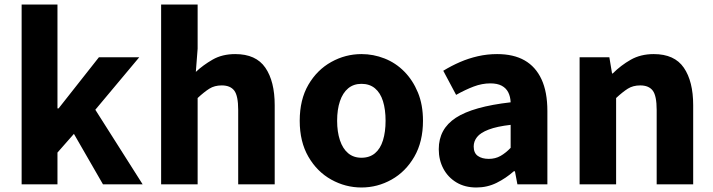

<svg xmlns="http://www.w3.org/2000/svg" viewBox="-20 -818 3165 852"><path d="M76 0V-798H235V-337H240L419 -564H598L403 -331L613 0H437L308 -224L235 -141V0Z M695 0V-798H857V-602L849 -499Q881 -529 923.5 -553.5Q966 -578 1024 -578Q1116 -578 1157.5 -517.5Q1199 -457 1199 -351V0H1037V-330Q1037 -393 1019.5 -416Q1002 -439 964 -439Q932 -439 909 -424.5Q886 -410 857 -383V0Z M1584 14Q1513 14 1450 -21Q1387 -56 1348.5 -122.5Q1310 -189 1310 -282Q1310 -376 1348.5 -442Q1387 -508 1450 -543Q1513 -578 1584 -578Q1637 -578 1686.5 -558.5Q1736 -539 1774 -500.5Q1812 -462 1834.5 -407.5Q1857 -353 1857 -282Q1857 -189 1818.5 -122.5Q1780 -56 1717.5 -21Q1655 14 1584 14ZM1584 -118Q1620 -118 1644 -138Q1668 -158 1679.5 -195.5Q1691 -233 1691 -282Q1691 -332 1679.5 -369Q1668 -406 1644 -426Q1620 -446 1584 -446Q1549 -446 1525 -426Q1501 -406 1488.5 -369Q1476 -332 1476 -282Q1476 -233 1488.5 -195.5Q1501 -158 1525 -138Q1549 -118 1584 -118Z M2094 14Q2043 14 2005.5 -8.5Q1968 -31 1947.5 -69.5Q1927 -108 1927 -156Q1927 -246 2003 -295.5Q2079 -345 2246 -364Q2245 -389 2235.5 -408Q2226 -427 2206.5 -437.5Q2187 -448 2156 -448Q2119 -448 2082 -434Q2045 -420 2004 -397L1947 -504Q1983 -526 2021 -542.5Q2059 -559 2100.5 -568.5Q2142 -578 2186 -578Q2259 -578 2308 -550Q2357 -522 2383 -466Q2409 -410 2409 -325V0H2276L2265 -58H2260Q2225 -27 2183.5 -6.5Q2142 14 2094 14ZM2149 -113Q2178 -113 2201 -126Q2224 -139 2246 -162V-264Q2185 -257 2148.5 -243Q2112 -229 2097 -210Q2082 -191 2082 -168Q2082 -139 2100.5 -126Q2119 -113 2149 -113Z M2552 0V-564H2684L2696 -492H2699Q2735 -528 2779 -553Q2823 -578 2881 -578Q2973 -578 3014.5 -517.5Q3056 -457 3056 -351V0H2894V-330Q2894 -393 2876.5 -416Q2859 -439 2821 -439Q2789 -439 2766 -424.5Q2743 -410 2714 -383V0Z"/></svg>

Font: Noto Sans TC ExtraBold
Style: Regular
Weight: 800
Designer: Ryoko NISHIZUKA  (kana, bopomofo & ideographs); Paul D. Hunt (Latin, Greek & Cyrillic); Sandoll Communications , Soo-you
Foundry: Adobe
Version: Version 2.004-H2;hotconv 1.0.118;makeotfexe 2.5.65603